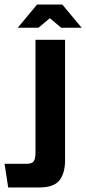

<svg xmlns="http://www.w3.org/2000/svg" viewBox="-53 -645 379 844"><path d="M-17 179 -33 75H63Q87 75 95 64.5Q103 54 103 25V-470H233V60Q233 116 208.5 147.5Q184 179 120 179ZM25 -523 110 -625H221L306 -523H216L166 -565L116 -523Z"/></svg>

Font: Smooch Sans ExtraBold
Style: Regular
Weight: 800
Designer: Robert E. Leuschke
Foundry: Robert E. Leuschke
Version: Version 1.010